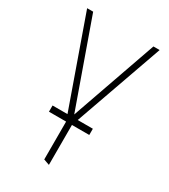

<svg xmlns="http://www.w3.org/2000/svg" viewBox="-177 -586 778 883"><g transform="rotate(30 212.0 -144.0)"><path d="M106 -33V0H320V-33ZM405 -500H372L213 -47L52 -500H20L197 0V201L228 212V0Z"/></g></svg>

Font: Advent Pro ExtraLight
Style: Regular
Weight: 250
Version: Version 3.000